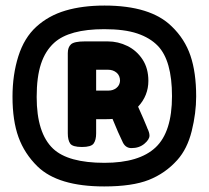

<svg xmlns="http://www.w3.org/2000/svg" viewBox="-20 -767 751 691"><path d="M686 -420Q686 -360 670 -295.5Q654 -231 618 -191Q575 -143 515.5 -119.5Q456 -96 355 -96Q189 -96 115 -168Q68 -214 46.5 -273.5Q25 -333 25 -419Q25 -498 46 -564.5Q67 -631 111 -671Q155 -711 216 -729Q277 -747 356 -747Q522 -747 598 -672Q645 -627 665.5 -566.5Q686 -506 686 -420ZM599 -421Q599 -549 548 -602Q520 -631 474 -646.5Q428 -662 355 -662Q229 -662 175 -613Q143 -584 127.5 -537Q112 -490 112 -418Q112 -288 171 -232Q225 -181 356 -181Q481 -181 540 -236.5Q599 -292 599 -421ZM496 -340Q506 -315 509 -309L510 -306Q518 -290 518 -279Q518 -265 499.5 -249.5Q481 -234 453 -234Q430 -234 420 -259Q407 -285 385 -339Q375 -338 356 -338H326V-287Q326 -263 317 -250.5Q308 -238 275 -238Q241 -238 232.5 -250.5Q224 -263 224 -287V-576Q224 -597 235.5 -607.5Q247 -618 285 -618H368Q405 -618 438.5 -601.5Q472 -585 493 -553Q514 -521 514 -476Q514 -423 477 -383ZM369 -516H326V-441H371Q387 -441 399 -450.5Q411 -460 412 -476Q412 -495 399.5 -505.5Q387 -516 369 -516Z"/></svg>

Font: Fredoka One
Style: Regular
Weight: 400
Designer: Milena B. Brandão, Ben Nathan
Version: Version 2.000; ttfautohint (v1.5.33-1714) -l 8 -r 50 -G 200 